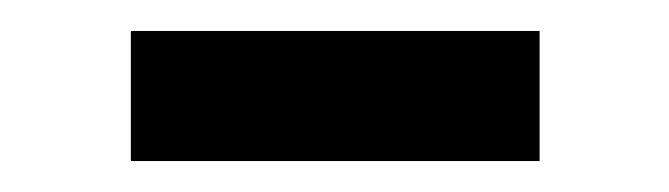

<svg xmlns="http://www.w3.org/2000/svg" viewBox="-20 -344 432 124"><path d="M64.5 -240V-324H328.5V-240Z"/></svg>

Font: Encode Sans SemiCondensed SemiCondensed Medium
Style: Regular
Weight: 500
Width: 4
Designer: Multiple Designers
Foundry: Impallari Type
Version: Version 3.000; ttfautohint (v1.8.3) -l 8 -r 50 -G 200 -x 14 